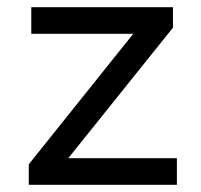

<svg xmlns="http://www.w3.org/2000/svg" viewBox="-20 -514 559 534"><path d="M60 0V-57L373 -448L378 -420H67V-494H461V-437L145 -43L140 -74H472V0Z"/></svg>

Font: Nunito Sans 8pt
Style: Regular
Weight: 400
Version: Version 3.101;gftools[0.9.27]